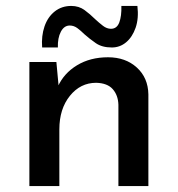

<svg xmlns="http://www.w3.org/2000/svg" viewBox="-20 -627 600 647"><path d="M170 -418 179 -321 175 -335Q195 -380 239.5 -407Q284 -434 344 -434Q403 -434 441 -399.5Q479 -365 480 -309V0H379V-274Q378 -306 360 -326.5Q342 -347 304 -348Q251 -348 215.5 -304Q180 -260 180 -191V0H79V-418ZM357 -467Q324 -467 303 -481.5Q282 -496 264 -512Q253 -523 241 -532Q229 -541 215 -541Q196 -541 185 -520Q174 -499 175 -467H122Q119 -506 130 -538Q141 -570 164.5 -588.5Q188 -607 220 -607Q246 -607 265 -593Q284 -579 300 -563Q314 -550 327 -540Q340 -530 354 -530Q374 -530 382 -551.5Q390 -573 389 -607H443Q448 -565 437 -533.5Q426 -502 405 -484.5Q384 -467 357 -467Z"/></svg>

Font: Reem Kufi
Style: Regular
Weight: 400
Designer: Khaled Hosny
Version: Version 1.6